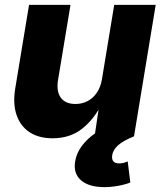

<svg xmlns="http://www.w3.org/2000/svg" viewBox="-20 -559 668 787"><path d="M195.3 7.8Q138.7 7.8 100.8 -17.3Q63 -42.5 47.6 -88.6Q32.2 -134.8 42.5 -196.8L99.1 -539.1H269L217.8 -230.5Q210.4 -184.6 229.2 -158.7Q248 -132.8 289.6 -132.8Q316.9 -132.8 339.4 -144.8Q361.8 -156.7 377.2 -179.4Q392.6 -202.1 397.9 -234.4L448.2 -539.1H618.2L529.3 0H367.7L388.2 -137.7H399.4Q367.2 -71.8 317.4 -32Q267.6 7.8 195.3 7.8ZM407.7 208Q344.7 208 312.3 180.2Q279.8 152.3 288.1 102.5Q293.5 68.4 315.9 38.6Q338.4 8.8 371.1 -13.2L528.8 0Q485.4 17.6 464.4 36.1Q443.4 54.7 439.9 77.1Q437.5 93.3 444.6 102.1Q451.7 110.8 468.8 110.8Q477.5 110.8 486.3 108.6Q495.1 106.4 503.4 102.5L514.2 189Q494.1 197.3 464.8 202.6Q435.5 208 407.7 208Z"/></svg>

Font: Inter 18pt ExtraBold
Style: Italic
Weight: 800
Italic angle: -9.3988°
Designer: Rasmus Andersson
Foundry: rsms
Version: Version 4.001;git-66647c0bb